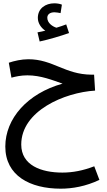

<svg xmlns="http://www.w3.org/2000/svg" viewBox="-20 -866 644 1157"><path d="M219 -616C275 -628 349 -650 396 -667L379 -719C362 -712 342 -706 320 -699C297 -706 265 -727 265 -759C265 -779 281 -792 308 -792C321 -792 333 -789 345 -787L353 -838C339 -844 321 -846 307 -846C255 -846 208 -816 208 -758C208 -725 229 -697 253 -681C240 -678 226 -675 206 -671ZM346 271C416 271 497 257 579 218L548 136C481 162 418 174 356 174C228 174 108 130 108 5C108 -198 369 -309 553 -320L547 -416H532C371 -417 299 -509 151 -509C109 -509 66 -499 33 -488L49 -398C75 -405 107 -412 145 -412C226 -412 296 -383 357 -362C145 -303 12 -151 12 17C12 193 161 271 346 271Z"/></svg>

Font: Noto Sans Arabic UI SmCn Md
Style: Regular
Weight: 500
Width: 4
Designer: Monotype Design Team, Nadine Chahine and Nizar Qandah
Foundry: Monotype Imaging Inc.
Version: Version 2.010